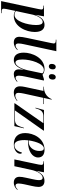

<svg xmlns="http://www.w3.org/2000/svg" viewBox="1184 -1998 1040 3476"><g transform="rotate(90 1704.0 -260.0)"><path d="M130 -438 -14 240H203L205 230H181C143 230 123 225 123 193C123 182 126 163 129 148L152 36C157 14 159 2 163 -18C186 -1 212 10 252 10C452 10 545 -218 545 -370C545 -490 495 -546 417 -546C325 -546 275 -482 238 -389H235L262 -536H69L67 -526H84C121 -526 138 -518 138 -488C138 -479 135 -461 130 -438ZM236 -2C202 -2 179 -16 166 -29L233 -340C249 -410 302 -513 361 -513C404 -513 419 -469 419 -394C419 -236 350 -2 236 -2Z M733 10C799 10 840 -21 871 -53L865 -61C842 -40 817 -22 792 -22C763 -22 753 -41 753 -78C753 -100 759 -143 767 -175L893 -760H685L683 -750H700C738 -750 753 -738 753 -712C753 -703 750 -686 746 -669L651 -220C641 -171 632 -124 632 -91C632 -28 666 10 733 10Z M1354 -624C1381 -624 1407 -645 1407 -696C1407 -733 1388 -749 1361 -749C1328 -749 1308 -718 1308 -677C1308 -640 1326 -624 1354 -624ZM1169 -624C1196 -624 1222 -645 1222 -697C1222 -733 1204 -749 1176 -749C1143 -749 1123 -718 1123 -677C1123 -640 1141 -624 1169 -624ZM1053 10C1131 10 1185 -45 1228 -167H1231C1226 -137 1222 -113 1222 -80C1222 -20 1255 10 1309 10C1369 10 1415 -20 1446 -47L1441 -57C1418 -37 1396 -22 1373 -22C1349 -22 1336 -43 1336 -83C1336 -113 1346 -168 1352 -196L1424 -535H1398L1318 -510C1296 -530 1265 -546 1214 -546C1012 -546 919 -320 919 -170C919 -60 962 10 1053 10ZM1100 -20C1066 -20 1043 -52 1043 -147C1043 -296 1112 -534 1232 -534C1257 -534 1280 -525 1294 -507L1237 -238C1216 -139 1159 -20 1100 -20Z M1642 10C1704 10 1749 -12 1793 -47L1789 -56C1761 -34 1728 -17 1698 -17C1662 -17 1647 -39 1647 -77C1647 -102 1653 -136 1660 -171L1738 -526H1849L1851 -536H1740L1770 -676H1761C1718 -575 1632 -534 1536 -534L1534 -526H1612L1540 -191C1533 -157 1529 -128 1529 -100C1529 -29 1573 10 1642 10Z M1835 0H2249L2289 -174H2280L2260 -113C2236 -43 2209 -10 2125 -10H1965L2329 -526L2331 -536H1957L1915 -382H1926L1937 -416C1964 -498 2000 -526 2081 -526H2197L1837 -10Z M2577 10C2694 10 2749 -56 2749 -103C2749 -125 2742 -135 2730 -139C2706 -58 2665 -1 2595 -1C2536 -1 2502 -59 2502 -185C2502 -201 2504 -234 2506 -248H2541C2699 -248 2817 -324 2817 -430C2817 -504 2767 -546 2679 -546C2464 -546 2375 -338 2375 -196C2375 -57 2455 10 2577 10ZM2528 -258H2507C2531 -413 2584 -534 2650 -534C2683 -534 2699 -511 2699 -453C2699 -345 2630 -258 2528 -258Z M3271 10C3332 10 3373 -20 3403 -53L3397 -61C3377 -41 3353 -21 3326 -21C3301 -21 3288 -40 3288 -74C3288 -105 3295 -141 3302 -178L3333 -319C3341 -356 3350 -401 3350 -435C3350 -495 3323 -545 3243 -545C3165 -545 3112 -507 3064 -408H3061L3085 -536H2887L2886 -526H2900C2936 -526 2951 -516 2951 -488C2951 -479 2948 -459 2945 -441L2852 0H2975L3049 -338C3064 -404 3120 -512 3183 -512C3222 -512 3227 -475 3227 -445C3227 -408 3215 -352 3209 -326L3184 -211C3172 -159 3167 -122 3167 -92C3167 -30 3203 10 3271 10Z"/></g></svg>

Font: Noto Serif Display SemiCondensed SemiBold
Style: Italic
Weight: 600
Width: 4
Italic angle: -12°
Designer: Monotype Design Team
Foundry: Monotype Imaging Inc.
Version: Version 2.009